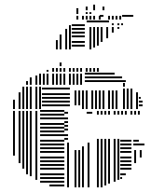

<svg xmlns="http://www.w3.org/2000/svg" viewBox="-20 -804 662 824"><path d="M44 -136H36V-328H44ZM68 -104H60V-328H68ZM84 -80H76V-328H84ZM100 -56H92V-328H100ZM116 -48H108V-328H116ZM140 -32H132V-328H140ZM256 -4H192V-12H256ZM256 -20H152V-28H256ZM256 -36H152V-44H256ZM256 -52H152V-60H256ZM256 -76H152V-84H256ZM256 -92H152V-100H256ZM256 -108H152V-116H256ZM256 -124H152V-132H256ZM256 -148H152V-156H256ZM256 -164H152V-172H256ZM256 -180H152V-188H256ZM256 -196H152V-204H256ZM256 -220H152V-228H256ZM256 -236H152V-244H256ZM256 -252H152V-260H256ZM256 -268H152V-276H256ZM256 -292H152V-300H256ZM256 -308H152V-316H256ZM256 -324H152V-332H256ZM276 0H268V-192H276ZM272 -204H256V-212H272ZM272 -220H256V-228H272ZM272 -244H256V-252H272ZM272 -260H256V-268H272ZM272 -276H256V-284H272ZM272 -292H256V-300H272ZM272 -316H256V-324H272ZM308 0H300V-160H308ZM324 0H316V-160H324ZM340 0H332V-176H340ZM364 0H356V-192H364ZM376 -316H352V-324H376ZM404 0H396V-208H404ZM420 0H412V-208H420ZM436 -8H428V-208H436ZM452 -16H444V-208H452ZM476 -24H468V-208H476ZM492 -32H484V-208H492ZM504 -36H496V-44H504ZM520 -52H496V-60H520ZM544 -76H496V-84H544ZM544 -92H496V-100H544ZM544 -108H496V-116H544ZM544 -124H496V-132H544ZM544 -148H496V-156H544ZM544 -164H496V-172H544ZM544 -180H496V-188H544ZM544 -196H496V-204H544ZM564 -104H556V-160H564ZM588 -128H580V-160H588ZM600 -180H552V-188H600ZM576 -196H552V-204H576ZM404 -312H396V-320H404ZM420 -312H412V-320H420ZM436 -312H428V-320H436ZM452 -312H444V-320H452ZM476 -312H468V-320H476ZM492 -312H484V-320H492ZM508 -312H500V-320H508ZM524 -312H516V-320H524ZM548 -312H540V-320H548ZM564 -312H556V-320H564ZM580 -312H572V-320H580ZM404 -320H396V-328H404ZM420 -320H412V-328H420ZM436 -320H428V-328H436ZM452 -320H444V-328H452ZM476 -320H468V-328H476ZM492 -320H484V-328H492ZM508 -320H500V-328H508ZM524 -320H516V-328H524ZM548 -320H540V-328H548ZM564 -320H556V-328H564ZM580 -320H572V-328H580ZM44 -336H36V-376H44ZM68 -336H60V-408H68ZM84 -336H76V-432H84ZM100 -336H92V-432H100ZM116 -336H108V-432H116ZM140 -336H132V-432H140ZM156 -336H148V-432H156ZM280 -348H160V-356H280ZM280 -364H160V-372H280ZM280 -380H160V-388H280ZM280 -396H160V-404H280ZM280 -420H160V-428H280ZM308 -352H300V-416H308ZM324 -352H316V-416H324ZM340 -336H332V-416H340ZM356 -336H348V-416H356ZM380 -336H372V-416H380ZM396 -336H388V-416H396ZM412 -336H404V-416H412ZM428 -336H420V-416H428ZM452 -336H444V-416H452ZM468 -336H460V-416H468ZM484 -336H476V-416H484ZM516 -336H508V-424H516ZM532 -336H524V-424H532ZM548 -336H540V-424H548ZM572 -336H564V-408H572ZM592 -348H576V-356H592ZM592 -364H576V-372H592ZM584 -380H576V-388H584ZM516 -432H508V-448H516ZM100 -440H92V-456H100ZM116 -440H108V-472H116ZM140 -440H132V-480H140ZM156 -440H148V-488H156ZM172 -440H164V-488H172ZM188 -440H180V-488H188ZM212 -440H204V-488H212ZM228 -440H220V-488H228ZM244 -440H236V-488H244ZM260 -440H252V-488H260ZM284 -440H276V-488H284ZM300 -440H292V-488H300ZM316 -440H308V-488H316ZM332 -440H324V-488H332ZM520 -452H344V-460H520ZM504 -468H344V-476H504ZM472 -484H344V-492H472ZM188 -496H180V-504H188ZM212 -496H204V-512H212ZM228 -496H220V-512H228ZM244 -496H236V-512H244ZM260 -496H252V-512H260ZM284 -496H276V-512H284ZM300 -496H292V-512H300ZM316 -496H308V-512H316ZM332 -496H324V-512H332ZM356 -496H348V-512H356ZM372 -496H364V-512H372ZM388 -496H380V-512H388ZM404 -496H396V-512H404ZM244 -520H236V-536H244ZM228 -592H220V-632H228ZM244 -592H236V-656H244ZM268 -592H260V-680H268ZM284 -592H276V-696H284ZM344 -604H288V-612H344ZM344 -620H288V-628H344ZM344 -644H288V-652H344ZM344 -660H288V-668H344ZM344 -676H288V-684H344ZM344 -692H288V-700H344ZM372 -592H364V-688H372ZM388 -600H380V-688H388ZM404 -608H396V-688H404ZM420 -624H412V-688H420ZM444 -640H436V-688H444ZM448 -708H352V-716H448ZM468 -664H460V-688H468ZM492 -680H484V-688H492ZM468 -696H460V-704H468ZM492 -696H484V-704H492ZM508 -696H500V-704H508ZM316 -720H308V-736H316ZM340 -720H332V-736H340ZM356 -720H348V-736H356ZM372 -720H364V-736H372ZM388 -720H380V-736H388ZM412 -720H404V-736H412ZM424 -732H408V-740H424ZM452 -720H444V-736H452ZM468 -720H460V-736H468ZM484 -720H476V-736H484ZM500 -720H492V-736H500ZM552 -732H504V-740H552ZM316 -744H308V-769H316ZM356 -744H348V-752H356ZM372 -744H364V-752H372ZM356 -760H348V-776H356ZM388 -760H380V-784H388ZM428 -760H420V-776H428Z"/></svg>

Font: Rubik Lines
Style: Regular
Weight: 400
Designer: Hubert and Fischer, NaN
Foundry: Hubert and Fischer, NaN
Version: Version 2.201